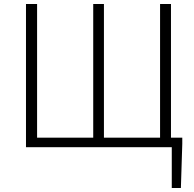

<svg xmlns="http://www.w3.org/2000/svg" viewBox="-20 -742 977 968"><path d="M846 0H111V-722H167V-48H450V-722H504V-48H787V-722H842V-48H899V-17L892 206H846Z"/></svg>

Font: Nebula Sans Light
Style: Regular
Weight: 300
Designer: Paul D. Hunt for Adobe (as Source Sans)
Foundry: Nebula Entertainment & Broadcasting LLC
Version: Version 1.010